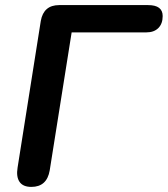

<svg xmlns="http://www.w3.org/2000/svg" viewBox="-20 -725 658 753"><path d="M103 8Q70 8 56.5 -12Q43 -32 49 -68L140 -643Q151 -705 212 -705H561Q618 -705 618 -662Q618 -632 601 -615Q584 -598 554 -598H261L175 -57Q164 8 103 8Z"/></svg>

Font: Nunito
Style: Bold Italic
Weight: 700
Italic angle: -9°
Designer: Vernon Adams
Foundry: Vernon Adams
Version: Version 3.601; ttfautohint (v1.8.2.53-6de2)